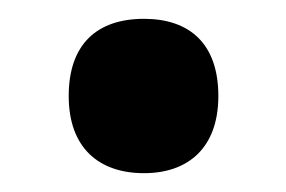

<svg xmlns="http://www.w3.org/2000/svg" viewBox="-20 -454 304 204"><path d="M53 -352C53 -297 85 -270 133 -270C180 -270 212 -297 212 -352C212 -408 181 -434 133 -434C83 -434 53 -407 53 -352Z"/></svg>

Font: Noto Sans Ethiopic Condensed
Style: Bold
Weight: 700
Width: 3
Designer: Monotype Design Team
Foundry: Monotype Imaging Inc.
Version: Version 2.102